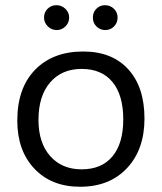

<svg xmlns="http://www.w3.org/2000/svg" viewBox="-20 -711 626 743"><path d="M290 11.7Q179.2 11.7 113 -58.3Q46.9 -128.4 46.9 -244.1Q46.9 -370.1 115.7 -440.9Q184.6 -511.7 301.8 -511.7Q413.6 -511.7 476.3 -442.9Q539.1 -374 539.1 -252Q539.1 -132.3 471.4 -60.3Q403.8 11.7 290 11.7ZM295.9 -444.3Q218.8 -444.3 173.8 -391.8Q128.9 -339.4 128.9 -247.1Q128.9 -158.2 174.3 -106.9Q219.7 -55.7 295.9 -55.7Q373.5 -55.7 415.3 -106Q457 -156.2 457 -249Q457 -342.8 415.3 -393.6Q373.5 -444.3 295.9 -444.3ZM387.2 -594.7Q367.7 -594.7 353.5 -608.4Q339.4 -622.1 339.4 -643.1Q339.4 -663.6 353 -677.2Q366.7 -690.9 386.2 -690.9Q406.7 -690.9 420.9 -677Q435.1 -663.1 435.1 -643.1Q435.1 -623 421.4 -608.9Q407.7 -594.7 387.2 -594.7ZM199.7 -594.7Q179.2 -594.7 164.8 -609.1Q150.4 -623.5 150.4 -643.1Q150.4 -663.6 164.3 -677.2Q178.2 -690.9 198.2 -690.9Q218.3 -690.9 232.9 -677Q247.6 -663.1 247.6 -643.1Q247.6 -623 233.4 -608.9Q219.2 -594.7 199.7 -594.7Z"/></svg>

Font: Segoe UI Historic
Style: Regular
Weight: 400
Foundry: Microsoft Corporation
Version: Version 1.03